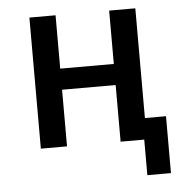

<svg xmlns="http://www.w3.org/2000/svg" viewBox="-49 -564 738 753"><g transform="rotate(-5 320.0 -188.0)"><path d="M94 -516H197V-306H408V-516H511V-84H594V140H501V0H408V-223H197V0H94Z"/></g></svg>

Font: Writer Medium
Style: Regular
Weight: 500
Monospace: yes
Designer: Mike Abbink, Paul van der Laan, Pieter van Rosmalen
Foundry: Bold Monday
Version: Version 2.001 2020